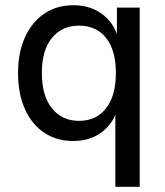

<svg xmlns="http://www.w3.org/2000/svg" viewBox="-20 -530 629 734"><path d="M421 184V-107H427Q410 -54 366 -22.5Q322 9 260 9Q196 9 148.5 -23Q101 -55 75 -113.5Q49 -172 49 -251Q49 -329 75.5 -387.5Q102 -446 149.5 -478Q197 -510 261 -510Q323 -510 368 -478Q413 -446 431 -389H427V-501H514V184ZM282 -68Q348 -68 385.5 -116Q423 -164 423 -251Q423 -338 385.5 -385Q348 -432 282 -432Q217 -432 178.5 -385Q140 -338 140 -251Q140 -164 178.5 -116Q217 -68 282 -68Z"/></svg>

Font: Nunitoga
Style: Medium
Weight: 500
Designer: Vernon Adams
Foundry: Vernon Adams
Version: Version 1.0